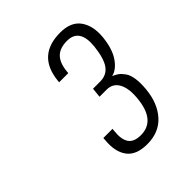

<svg xmlns="http://www.w3.org/2000/svg" viewBox="-150 -957 694 694"><g transform="rotate(-45 197.0 -610.0)"><path d="M205.1 -355.5Q148.9 -355.5 125.5 -387.5Q102.1 -419.4 107.9 -475.6L108.4 -483.9H155.3L154.3 -473.1Q149.9 -435.1 163.1 -415Q176.3 -395 211.9 -395Q286.1 -395 296.4 -495.1Q301.8 -543.9 287.1 -571.5Q272.5 -599.1 240.7 -599.1H204.1L208 -636.2H244.6Q277.3 -636.2 295.2 -660.4Q313 -684.6 319.3 -741.2Q327.6 -825.2 264.2 -825.2Q227.1 -825.2 208.3 -806.4Q189.5 -787.6 185.5 -749L184.6 -739.3H137.7L138.7 -748Q150.9 -863.8 267.6 -863.8Q322.3 -863.8 346.2 -830.1Q370.1 -796.4 364.7 -741.7Q358.9 -687.5 337.4 -656.5Q315.9 -625.5 289.1 -619.6Q301.3 -614.7 310.3 -608.2Q319.3 -601.6 328.9 -588.4Q338.4 -575.2 341.8 -551.8Q345.2 -528.3 341.8 -496.6Q335.4 -433.1 300.3 -394.3Q265.1 -355.5 205.1 -355.5Z"/></g></svg>

Font: Oswald
Style: Extra-Light
Weight: 200
Designer: Vernon Adams
Foundry: Vernon Adams
Version: 3.0; ttfautohint (v0.94.23-7a4d-dirty) -l 8 -r 50 -G 200 -x 